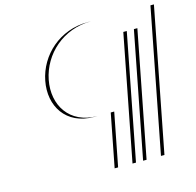

<svg xmlns="http://www.w3.org/2000/svg" viewBox="-117 -947 1094 1069"><g transform="rotate(-15 430.5 -412.5)"><path d="M578 0H681L841.4 -825H478.4C317.4 -825 194.4 -712 167 -571C139.8 -431 216.5 -306 377.5 -306H473.5L414 0H517L657.1 -721H718.1ZM598 0 738.1 -721H677.1L537 0H434L493.5 -306H397.5C236.5 -306 159.8 -431 187 -571C214.4 -712 337.4 -825 498.4 -825H861.4L701 0Z"/></g></svg>

Font: Hussar Plate
Style: Obl
Weight: 700
Foundry: Cannot Into Space Fonts
Version: Version 0.798247